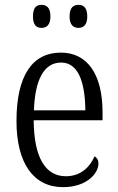

<svg xmlns="http://www.w3.org/2000/svg" viewBox="-20 -762 485 792"><path d="M304 -647C324 -647 340 -659 340 -694C340 -731 324 -742 304 -742C283 -742 267 -731 267 -694C267 -659 283 -647 304 -647ZM151 -647C172 -647 188 -659 188 -694C188 -731 172 -742 151 -742C130 -742 116 -731 116 -694C116 -659 130 -647 151 -647ZM240 10C338 10 386 -47 386 -87C386 -103 379 -112 370 -117C351 -73 313 -35 252 -35C169 -35 120 -109 119 -266H403V-299C403 -456 340 -545 231 -545C114 -545 48 -451 48 -263C48 -89 118 10 240 10ZM332 -307H120C124 -430 160 -504 232 -504C302 -504 331 -425 332 -307Z"/></svg>

Font: Noto Serif Armenian Condensed Light
Style: Regular
Weight: 300
Width: 3
Designer: Monotype Design Team
Foundry: Monotype Imaging Inc.
Version: Version 2.008